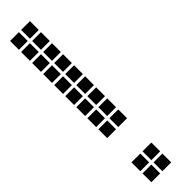

<svg xmlns="http://www.w3.org/2000/svg" viewBox="-233 -633 615 615"><g transform="rotate(-45 75.0 -325.0)"><path d="M5 -95V-55H45V-95ZM5 -45V-5H45V-45ZM55 -45V-5H95V-45ZM55 -95V-55H95V-95ZM5 -645V-605H45V-645ZM5 -595V-555H45V-595ZM5 -545V-505H45V-545ZM5 -495V-455H45V-495ZM5 -445V-405H45V-445ZM5 -395V-355H45V-395ZM5 -345V-305H45V-345ZM5 -295V-255H45V-295ZM5 -245V-205H45V-245ZM55 -245V-205H95V-245ZM55 -295V-255H95V-295ZM55 -345V-305H95V-345ZM55 -395V-355H95V-395ZM55 -445V-405H95V-445ZM55 -495V-455H95V-495ZM55 -545V-505H95V-545ZM55 -595V-555H95V-595ZM55 -645V-605H95V-645Z"/></g></svg>

Font: Nose Transport 13 Square
Style: Regular
Weight: 400
Designer: Nico Rohrbach
Foundry: Nose
Version: Version 1.400;Glyphs 3.2.3 (3260)